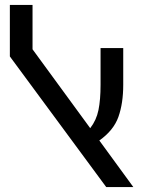

<svg xmlns="http://www.w3.org/2000/svg" viewBox="-20 -759 591 779"><path d="M521 0H411L20 -530V-739H112V-559L346 -239Q371 -271 379.5 -312.5Q388 -354 388 -415V-564H480V-415Q480 -340 460.5 -285Q441 -230 383 -189Z"/></svg>

Font: Fira GO
Style: Regular
Weight: 400
Designer: Carrois Corporate
Foundry: Carrois Corporate GbR
Version: Version 0.300